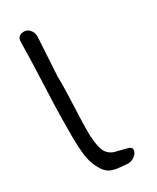

<svg xmlns="http://www.w3.org/2000/svg" viewBox="-184 -762 666 815"><g transform="rotate(-30 149.0 -354.0)"><path d="M182 -1Q165 -3 146 -4.5Q127 -6 109 -13Q91 -20 77 -40Q49 -82 44 -135.5Q39 -189 40 -240Q40 -317 42.5 -386.5Q45 -456 48 -525.5Q51 -595 52 -672Q51 -708 87 -707Q104 -706 115 -691.5Q126 -677 125 -659L114 -470Q115 -433 113.5 -388Q112 -343 110 -298.5Q108 -254 107.5 -216.5Q107 -179 110 -157Q115 -113 129 -95Q143 -77 166 -71.5Q189 -66 219 -58Q240 -53 238 -38Q236 -23 220 -11Q204 1 182 -1Z"/></g></svg>

Font: Mynerve
Style: Regular
Weight: 400
Designer: Carolina Short
Foundry: Carolina Short
Version: Version 1.000; ttfautohint (v1.8.4.7-5d5b)